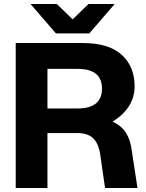

<svg xmlns="http://www.w3.org/2000/svg" viewBox="-20 -934 725 954"><path d="M58.1 0V-720.2H391.1Q520 -720.2 584.5 -661.9Q648.9 -603.5 648.9 -505.9Q648.9 -451.2 620.4 -406.2Q591.8 -361.3 539.1 -330.1Q583 -309.6 605 -275.4Q627 -241.2 633.8 -191.9L663.1 0H502L478 -166Q469.7 -221.7 442.6 -247.3Q415.5 -272.9 363.8 -272.9H215.8V0ZM131.8 -914.1H262.2L340.8 -837.9L419.9 -914.1H549.8L423.8 -768.1H257.8ZM215.8 -395H365.2Q486.8 -395 486.8 -494.1Q486.8 -591.8 365.2 -591.8H215.8Z"/></svg>

Font: Aspekta 400
Style: Bold
Weight: 700
Designer: Ivo Dolenc
Version: Version 2.000